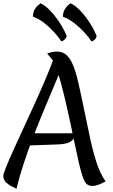

<svg xmlns="http://www.w3.org/2000/svg" viewBox="-25 -1120 690 1173"><path d="M352 -707Q332 -657 303.5 -590.5Q275 -524 243 -447Q211 -370 179.5 -288Q148 -206 121 -124.5Q94 -43 76 33Q44 19 26 6Q8 -7 1.5 -19.5Q-5 -32 -5 -44Q-5 -57 12 -99Q29 -141 57 -203Q85 -265 119.5 -339.5Q154 -414 189.5 -492Q225 -570 256 -643.5Q287 -717 308 -776ZM473 -64Q466 -85 456 -128.5Q446 -172 434 -230.5Q422 -289 408 -354.5Q394 -420 379 -485.5Q364 -551 348.5 -608.5Q333 -666 318 -708Q305 -743 289.5 -761.5Q274 -780 263 -793Q279 -799 294 -802Q309 -805 322 -805Q358 -805 381.5 -783.5Q405 -762 421.5 -721.5Q438 -681 451.5 -623.5Q465 -566 480 -493Q501 -396 519.5 -304Q538 -212 562 -136Q586 -60 620 -12Q600 0 578 8Q556 16 541 16Q510 16 497 -4.5Q484 -25 473 -64ZM167 -306H436Q433 -278 417 -263.5Q401 -249 379.5 -244Q358 -239 337 -238L145 -231ZM565 -900Q564 -889 554.5 -879Q545 -869 534 -867Q517 -893 489.5 -923Q462 -953 428.5 -979Q395 -1005 359 -1018Q360 -1043 369 -1059.5Q378 -1076 388.5 -1086Q399 -1096 406 -1100Q438 -1085 469.5 -1050.5Q501 -1016 526.5 -975.5Q552 -935 565 -900ZM382 -900Q381 -889 371 -879.5Q361 -870 350 -867Q333 -893 305.5 -923.5Q278 -954 245 -980Q212 -1006 176 -1018Q177 -1044 186 -1060.5Q195 -1077 206 -1086.5Q217 -1096 223 -1100Q254 -1085 285 -1051.5Q316 -1018 342 -977.5Q368 -937 382 -900Z"/></svg>

Font: Merienda
Style: Regular
Weight: 400
Designer: Eduardo Rodriguez Tunni
Foundry: Eduardo Rodriguez Tunni
Version: Version 2.001